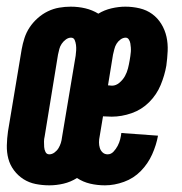

<svg xmlns="http://www.w3.org/2000/svg" viewBox="-26 -548 546 576"><path d="M122 8Q101 8 81 4Q61 0 44.5 -10.5Q28 -21 16 -37Q4 -53 -1 -72Q-6 -91 -5.5 -112Q-5 -133 -2 -154L39 -400Q42 -417 47.5 -434Q53 -451 63 -466Q73 -481 87 -493.5Q101 -506 117.5 -514Q134 -522 151.5 -525Q169 -528 186 -528Q209 -528 230 -523Q251 -518 269 -507Q287 -518 308.5 -523Q330 -528 350 -528Q372 -528 393 -523Q414 -518 430.5 -506Q447 -494 458 -476Q469 -458 473.5 -437.5Q478 -417 477 -395Q476 -373 473 -351Q468 -322 456 -293Q444 -264 421.5 -241.5Q399 -219 369 -208.5Q339 -198 309 -198Q303 -198 296.5 -198.5Q290 -199 283 -199L273 -139Q271 -130 271 -121Q271 -112 273.5 -104Q276 -96 282 -90.5Q288 -85 297 -85Q307 -85 314.5 -93Q322 -101 327 -110.5Q332 -120 334.5 -130Q337 -140 338 -149L448 -141Q443 -113 430.5 -85Q418 -57 396.5 -35Q375 -13 346 -2.5Q317 8 289 8Q266 8 244.5 3Q223 -2 205 -14Q186 -2 164.5 3Q143 8 122 8ZM310 -291Q322 -291 332.5 -300Q343 -309 349 -320Q355 -331 358 -343Q361 -355 363 -367Q364 -373 365 -379.5Q366 -386 366.5 -392.5Q367 -399 366.5 -405.5Q366 -412 365 -418Q364 -424 360.5 -429.5Q357 -435 351 -435Q343 -435 335.5 -429.5Q328 -424 323.5 -416.5Q319 -409 317 -400.5Q315 -392 313 -384L298 -292Q301 -292 304 -291.5Q307 -291 310 -291ZM122 -85Q130 -85 137.5 -90.5Q145 -96 149.5 -103.5Q154 -111 156.5 -119Q159 -127 160 -136L201 -381Q202 -389 202.5 -397Q203 -405 202 -413Q201 -421 198 -428Q195 -435 187 -435Q179 -435 171.5 -429.5Q164 -424 159 -416.5Q154 -409 152 -401Q150 -393 148 -384L108 -139Q106 -131 106 -123Q106 -115 106.5 -107Q107 -99 110.5 -92Q114 -85 122 -85Z"/></svg>

Font: Iosevka Term Curly Heavy
Style: Italic
Weight: 900
Italic angle: -9°
Designer: Belleve Invis
Foundry: Belleve Invis
Version: Version 32.3.0